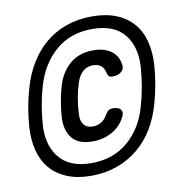

<svg xmlns="http://www.w3.org/2000/svg" viewBox="-73 -810 747 771"><g transform="rotate(-10 300.0 -425.0)"><path d="M239 -110Q182 -110 140 -127.5Q98 -145 71.5 -176.5Q45 -208 34 -252Q23 -296 27 -350Q30 -388 36.5 -425.5Q43 -463 54 -500Q69 -554 96 -598.5Q123 -643 160.5 -674.5Q198 -706 246 -723Q294 -740 351 -740Q408 -740 450 -723Q492 -706 519 -674.5Q546 -643 557 -598.5Q568 -554 564 -500Q561 -463 554.5 -425.5Q548 -388 537 -350Q522 -296 495.5 -252Q469 -208 431 -176.5Q393 -145 344.5 -127.5Q296 -110 239 -110ZM248 -160Q338 -160 398.5 -212.5Q459 -265 482 -350Q493 -388 499.5 -425.5Q506 -463 509 -500Q516 -586 474.5 -638Q433 -690 343 -690Q254 -690 194 -638Q134 -586 109 -500Q98 -463 91.5 -425.5Q85 -388 82 -350Q75 -265 117 -212.5Q159 -160 248 -160ZM399 -317Q381 -283 346 -264Q311 -245 268 -245Q210 -245 184.5 -277Q159 -309 162 -362Q164 -393 169.5 -425Q175 -457 184 -488Q200 -541 237.5 -573Q275 -605 333 -605Q376 -605 403.5 -586Q431 -567 437 -533Q442 -513 429 -500.5Q416 -488 392 -488Q381 -488 376.5 -492.5Q372 -497 369 -510Q365 -527 353 -536.5Q341 -546 322 -546Q296 -546 279 -530Q262 -514 254 -488Q244 -457 238.5 -425Q233 -393 232 -362Q230 -336 242 -320Q254 -304 280 -304Q298 -304 313.5 -313.5Q329 -323 338 -340Q346 -353 352.5 -357.5Q359 -362 370 -362Q394 -362 402.5 -349.5Q411 -337 399 -317Z"/></g></svg>

Font: Maple Mono Medium
Style: Italic
Weight: 500
Italic angle: -10°
Monospace: yes
Designer: subframe7536
Version: Version 7.000